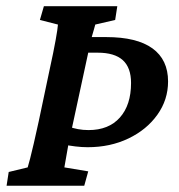

<svg xmlns="http://www.w3.org/2000/svg" viewBox="-20 -593 572 613"><path d="M1 0 7.8 -43.9 68.4 -58.6Q71.3 -68.4 76.2 -86.9Q81.1 -105.5 87.9 -135.3Q94.7 -165 103.5 -205.1L137.7 -367.2Q151.4 -429.7 157.7 -465.3Q164.1 -501 165 -514.6L107.4 -529.3L120.1 -573.2H354.5L347.7 -529.3L284.2 -514.6Q283.2 -510.7 280.3 -500.5Q277.3 -490.2 273.4 -476.6L265.6 -442.4L247.1 -474.6H319.3Q417 -474.6 466.8 -438.5Q516.6 -402.3 516.6 -333Q516.6 -274.4 482.4 -226.6Q448.2 -178.7 390.1 -150.9Q332 -123 259.8 -123Q241.2 -123 220.7 -125.5Q200.2 -127.9 183.6 -131.8L197.3 -189.5Q212.9 -183.6 229 -180.7Q245.1 -177.7 262.7 -177.7Q327.1 -177.7 362.8 -217.8Q398.4 -257.8 398.4 -328.1Q398.4 -377 372.1 -400.9Q345.7 -424.8 292 -424.8H261.7L198.2 -130.9Q194.3 -109.4 190.9 -89.4Q187.5 -69.3 185.5 -58.6L261.7 -45.9L249 0Z"/></svg>

Font: Crimson Pro SemiBold
Style: Italic
Weight: 600
Italic angle: -12°
Designer: Jacques Le Bailly
Foundry: Baron von Fonthausen
Version: Version 1.003